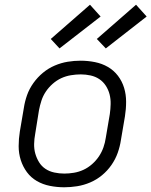

<svg xmlns="http://www.w3.org/2000/svg" viewBox="-20 -785 641 813"><path d="M252 8Q221 8 191 2Q161 -4 136 -18.5Q111 -33 94 -56Q77 -79 68 -107Q59 -135 59 -166Q59 -197 64 -228L81 -328Q85 -355 94.5 -382Q104 -409 121.5 -433.5Q139 -458 162 -477Q185 -496 212 -507.5Q239 -519 266.5 -523.5Q294 -528 321 -528Q352 -528 382 -522Q412 -516 437 -501.5Q462 -487 479.5 -464Q497 -441 505.5 -413Q514 -385 514 -354Q514 -323 509 -292L492 -192Q488 -165 478.5 -138Q469 -111 452 -86.5Q435 -62 412 -43Q389 -24 362 -12.5Q335 -1 307 3.5Q279 8 252 8ZM252 -50Q272 -50 293 -53.5Q314 -57 333.5 -66Q353 -75 370 -90Q387 -105 399 -123Q411 -141 418 -161Q425 -181 428 -202L445 -302Q448 -323 448.5 -344.5Q449 -366 444 -385.5Q439 -405 428 -422Q417 -439 400.5 -450Q384 -461 363.5 -465.5Q343 -470 322 -470Q302 -470 280.5 -466.5Q259 -463 239.5 -454Q220 -445 203 -430Q186 -415 174 -397Q162 -379 155.5 -359Q149 -339 145 -318L129 -218Q125 -197 124.5 -175.5Q124 -154 129.5 -134.5Q135 -115 145.5 -98Q156 -81 172.5 -70Q189 -59 210 -54.5Q231 -50 252 -50ZM428 -580 390 -620 556 -765 601 -715ZM232 -580 195 -620 361 -765 406 -715Z"/></svg>

Font: Iosevka Aile Light
Style: Italic
Weight: 300
Italic angle: -9°
Designer: Belleve Invis
Foundry: Belleve Invis
Version: Version 31.1.0; ttfautohint (v1.8.4)